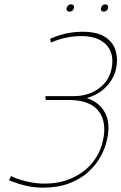

<svg xmlns="http://www.w3.org/2000/svg" viewBox="-20 -857 562 889"><path d="M309 -837Q302 -837 296 -832Q290 -827 288 -819Q287 -812 290.5 -807.5Q294 -803 301 -803Q309 -803 315 -807.5Q321 -812 322 -819Q324 -827 320.5 -832Q317 -837 309 -837ZM467 -837Q460 -837 454.5 -832Q449 -827 447 -819Q446 -812 449.5 -807.5Q453 -803 460 -803Q467 -803 473 -807.5Q479 -812 480 -819Q482 -827 478 -832Q474 -837 467 -837ZM190 -412 192 -394H298Q349 -394 383.5 -380.5Q418 -367 437 -342Q456 -317 461 -283Q466 -249 457 -208Q445 -149 407.5 -103.5Q370 -58 313.5 -32.5Q257 -7 187 -7Q153 -7 124.5 -12.5Q96 -18 75 -24.5Q54 -31 42.5 -36.5Q31 -42 31 -42L22 -22Q22 -22 35 -17Q48 -12 70 -5Q92 2 119.5 7Q147 12 177 12Q248 12 300.5 -8Q353 -28 389 -61Q425 -94 446.5 -133.5Q468 -173 476 -213Q492 -286 466.5 -334.5Q441 -383 382 -403Q426 -416 454 -439Q482 -462 497 -488Q512 -514 517 -537Q527 -581 516 -620.5Q505 -660 468 -685Q431 -710 361 -710Q335 -710 308.5 -706Q282 -702 257.5 -694.5Q233 -687 212 -677L216 -660Q241 -671 265 -677.5Q289 -684 312.5 -687Q336 -690 357 -690Q393 -690 422 -680.5Q451 -671 470.5 -651.5Q490 -632 497 -603.5Q504 -575 496 -536Q488 -497 462 -469Q436 -441 400 -426.5Q364 -412 325 -412Z"/></svg>

Font: Advent Pro Thin
Style: Italic
Weight: 250
Italic angle: -12°
Version: Version 3.000